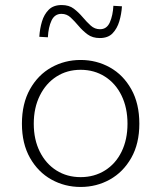

<svg xmlns="http://www.w3.org/2000/svg" viewBox="-20 -730 640 762"><path d="M300 12Q237 12 184 -17.5Q131 -47 99 -103.5Q67 -160 67 -239Q67 -319 99 -376Q131 -433 184 -462.5Q237 -492 300 -492Q363 -492 416 -462.5Q469 -433 501 -376Q533 -319 533 -239Q533 -160 501 -103.5Q469 -47 416 -17.5Q363 12 300 12ZM300 -27Q354 -27 396.5 -53.5Q439 -80 462.5 -128Q486 -176 486 -239Q486 -302 462.5 -350.5Q439 -399 396.5 -426Q354 -453 300 -453Q246 -453 204 -426Q162 -399 138 -350.5Q114 -302 114 -239Q114 -176 138 -128Q162 -80 204 -53.5Q246 -27 300 -27ZM376 -579Q347 -579 327.5 -593.5Q308 -608 292 -627Q276 -646 260.5 -660.5Q245 -675 224 -675Q197 -675 184.5 -648.5Q172 -622 170 -582L136 -584Q138 -616 146.5 -644.5Q155 -673 173.5 -691.5Q192 -710 225 -710Q254 -710 273 -695.5Q292 -681 308 -662Q324 -643 340 -628.5Q356 -614 377 -614Q404 -614 416 -641.5Q428 -669 430 -707L464 -705Q462 -674 453.5 -645.5Q445 -617 427 -598Q409 -579 376 -579Z"/></svg>

Font: Source Code Pro ExtraLight Light
Style: Regular
Weight: 300
Monospace: yes
Version: Version 1.018;hotconv 1.0.116;makeotfexe 2.5.65601